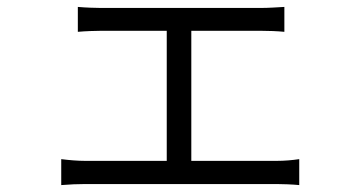

<svg xmlns="http://www.w3.org/2000/svg" viewBox="-20 -532 1040 555"><path d="M157 -72V3C181 1 205 0 226 0H780C795 0 825 1 845 3V-72C825 -69 803 -67 780 -67H533V-443H733C756 -443 782 -442 802 -440V-512C783 -511 758 -509 733 -509H272C257 -509 227 -510 205 -512V-440C226 -442 258 -443 273 -443H462V-67H226C205 -67 180 -69 157 -72Z"/></svg>

Font: Noto Sans HK DemiLight
Style: Regular
Weight: 350
Designer: Ryoko NISHIZUKA 西塚涼子 (kana, bopomofo & ideographs); Paul D. Hunt (Latin, Greek & Cyrillic); Sandoll Communications 산돌커뮤니
Foundry: Adobe
Version: Version 2.004;hotconv 1.0.118;makeotfexe 2.5.65603